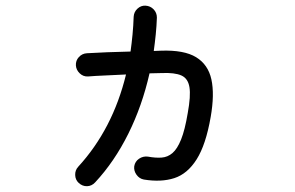

<svg xmlns="http://www.w3.org/2000/svg" viewBox="-20 -593 1040 678"><path d="M258 53Q246 42 245.5 25Q245 8 256 -4Q378 -137 425 -330Q388 -328 351.5 -326.5Q315 -325 291 -323Q274 -322 261.5 -334Q249 -346 248 -362Q247 -379 258.5 -391.5Q270 -404 287 -405Q317 -407 358.5 -408.5Q400 -410 441 -411Q445 -440 448 -471Q451 -502 452 -534Q453 -551 465.5 -562.5Q478 -574 494 -573Q511 -572 522.5 -560Q534 -548 534 -531Q533 -501 530 -471.5Q527 -442 523 -413L548 -414Q630 -417 672.5 -391Q715 -365 726.5 -312.5Q738 -260 724 -180Q707 -82 674.5 -30.5Q642 21 595.5 36Q549 51 488 41Q472 38 462 24Q452 10 454 -6Q457 -23 471 -32.5Q485 -42 502 -40Q529 -35 550.5 -36.5Q572 -38 589 -52.5Q606 -67 619.5 -100.5Q633 -134 643 -194Q654 -254 649 -285Q644 -316 620.5 -326.5Q597 -337 551 -335L508 -334Q482 -219 433 -120.5Q384 -22 316 51Q304 64 287.5 64.5Q271 65 258 53Z"/></svg>

Font: Zen Maru Gothic Medium
Style: Regular
Weight: 500
Designer: Yoshimichi Ohira
Foundry: Positype
Version: Version 1.001